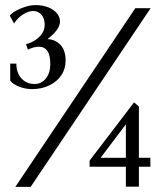

<svg xmlns="http://www.w3.org/2000/svg" viewBox="-20 -732 640 752"><path d="M40 0 510 -700H570L100 0ZM473 -1V-79H331V-103L505 -331L524 -315V-114H569V-79H524V-1ZM374 -114H473V-245ZM106 -383Q79 -383 55 -392.5Q31 -402 20 -416V-483H44Q44 -459 53 -441Q62 -423 78 -413Q94 -403 115 -403Q142 -403 159.5 -424.5Q177 -446 177 -481Q177 -516 165.5 -532.5Q154 -549 132 -549Q125 -549 117.5 -547.5Q110 -546 102 -543L89 -538L82 -559Q102 -564 119 -575.5Q136 -587 145.5 -602Q155 -617 155 -635Q155 -660 142 -674.5Q129 -689 110 -689Q92 -689 71.5 -676.5Q51 -664 35 -640L18 -671Q29 -683 46.5 -692Q64 -701 83 -706.5Q102 -712 119 -712Q147 -712 168.5 -703.5Q190 -695 202.5 -680.5Q215 -666 215 -647Q215 -632 202 -614Q189 -596 166 -579Q198 -577 217.5 -555.5Q237 -534 237 -495Q237 -462 220 -437Q203 -412 173 -397.5Q143 -383 106 -383Z"/></svg>

Font: Wittgenstein Semibold
Style: Regular
Weight: 600
Designer: Jörg Drees
Foundry: Jörg Drees
Version: Version 1.303; ttfautohint (v1.8.4.7-5d5b)